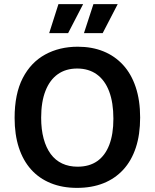

<svg xmlns="http://www.w3.org/2000/svg" viewBox="-20 -900 752 933"><path d="M354 13Q283 13 226.5 -10Q170 -33 131 -76.5Q92 -120 71.5 -183Q51 -246 51 -327Q51 -444 90.5 -520.5Q130 -597 199.5 -635Q269 -673 358 -673Q427 -673 482.5 -650.5Q538 -628 578 -584.5Q618 -541 639.5 -476.5Q661 -412 661 -329Q661 -246 640 -182.5Q619 -119 579 -75.5Q539 -32 482.5 -9.5Q426 13 354 13ZM357 -90Q414 -90 452.5 -117Q491 -144 511 -196Q531 -248 531 -323Q531 -401 510.5 -455.5Q490 -510 450.5 -538.5Q411 -567 355 -567Q300 -567 261 -539.5Q222 -512 201 -458.5Q180 -405 180 -328Q180 -271 192 -226.5Q204 -182 226.5 -151.5Q249 -121 282 -105.5Q315 -90 357 -90ZM311 -739H219L264 -880H384ZM479 -739H388L434 -880H552Z"/></svg>

Font: Bricolage Grotesque 24pt SemiBold
Style: Regular
Weight: 600
Designer: Mathieu Triay
Foundry: Atelier Triay
Version: Version 1.001;gftools[0.9.33.dev8+g029e19f]